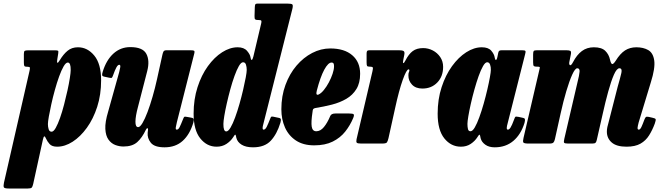

<svg xmlns="http://www.w3.org/2000/svg" viewBox="-92 -800 3674 1070"><path d="M64 -519.5H216Q228.5 -519.5 231.5 -517Q234.5 -514.5 232.5 -502L227.5 -471Q224.5 -454 227.5 -450.5Q230.5 -447 241.5 -465Q261 -497.5 284.5 -517Q308 -536.5 342.5 -536.5Q395.5 -536.5 433.5 -490.2Q471.5 -444 471.5 -352.5Q471.5 -272.5 449.8 -205Q428 -137.5 392 -87.8Q356 -38 312.8 -10.2Q269.5 17.5 226.5 17.5Q197.5 17.5 184.2 2.5Q171 -12.5 164 -28.5Q159 -40.5 155 -40Q151 -39.5 147 -21.5L93 225Q89.5 240.5 84.8 245.5Q80 250.5 63.5 250.5H-44Q-68 250.5 -70.8 243.2Q-73.5 236 -70 218.5L72.5 -405Q75.5 -418.5 74.5 -423.2Q73.5 -428 61 -428H57Q46 -428 43.5 -432.8Q41 -437.5 41 -452.5V-499Q41 -513.5 45.8 -516.5Q50.5 -519.5 64 -519.5ZM175 -108.5Q175 -93 179.2 -79.5Q183.5 -66 195.5 -66Q206.5 -66 218.5 -87.2Q230.5 -108.5 242.5 -142.5Q254.5 -176.5 265 -216.8Q275.5 -257 284 -295.8Q292.5 -334.5 297.2 -365Q302 -395.5 302 -409.5Q302.5 -451.5 286 -451.5Q275 -451.5 262.5 -430Q250 -408.5 237.5 -373.8Q225 -339 213.8 -298.5Q202.5 -258 194 -219.2Q185.5 -180.5 180.2 -150.8Q175 -121 175 -108.5Z M480.5 -400.5Q500.5 -465.5 540.2 -501.5Q580 -537.5 634 -537.5Q703.5 -537.5 723.5 -500Q743.5 -462.5 728.5 -404L677 -204.5Q663 -152.5 662.8 -122Q662.5 -91.5 678 -91.5Q688.5 -91.5 702 -114.2Q715.5 -137 730 -175.2Q744.5 -213.5 758.2 -261Q772 -308.5 783 -358.5L813 -494.5Q815.5 -506 819.2 -513Q823 -520 837 -520H966.5Q984.5 -520 989.2 -517.5Q994 -515 990.5 -501L893.5 -118Q890 -105 887.8 -91.2Q885.5 -77.5 893 -77.5Q902 -77.5 909 -91.5Q916 -105.5 927.5 -134.5Q931 -144 934 -147.8Q937 -151.5 950.5 -148.5L975 -144Q986 -142 987.5 -136Q989 -130 985.5 -117Q966 -51 926.2 -15Q886.5 21 825 21Q769 21 748.5 -4.5Q728 -30 731 -61L733 -77.5Q734 -85 729.5 -85.2Q725 -85.5 721 -77Q700.5 -33 673 -8.2Q645.5 16.5 596 16.5Q573 16.5 550.5 8Q528 -0.5 512.5 -22Q497 -43.5 495 -81.5Q493 -119.5 511 -179L572.5 -399Q575.5 -410 578 -424.5Q580.5 -439 572.5 -439Q565 -439 557 -425Q549 -411 537.5 -378.5Q534.5 -370.5 531.8 -367.2Q529 -364 516 -367L488 -373Q478 -375.5 477.2 -381.5Q476.5 -387.5 480.5 -400.5Z M1470.5 -115.5Q1451.5 -53 1417.2 -16Q1383 21 1318 21Q1278.5 21 1254.8 6.5Q1231 -8 1225 -32Q1224 -37 1223.2 -41.2Q1222.5 -45.5 1221 -48Q1218 -51.5 1214.8 -46.2Q1211.5 -41 1207 -34.5Q1193.5 -13.5 1170 2Q1146.5 17.5 1115 17.5Q1061 17.5 1024 -28.8Q987 -75 987 -166.5Q987 -246.5 1008.8 -314Q1030.5 -381.5 1066.5 -431.2Q1102.5 -481 1146 -508.8Q1189.5 -536.5 1232.5 -536.5Q1267.5 -536.5 1284.8 -516.5Q1302 -496.5 1304 -480.5Q1306 -465.5 1310.8 -466.2Q1315.5 -467 1320 -485L1363.5 -669Q1366.5 -680.5 1364.2 -684.5Q1362 -688.5 1349 -688.5H1345.5Q1334.5 -688.5 1330.2 -692Q1326 -695.5 1326.5 -710.5L1328 -759.5Q1328.5 -771.5 1331 -775.8Q1333.5 -780 1343 -780H1508.5Q1532.5 -780 1537.2 -775.2Q1542 -770.5 1537.5 -751L1376 -110.5Q1371.5 -95 1371.5 -87Q1371.5 -77.5 1377 -77.5Q1386.5 -77.5 1394.5 -93.5Q1402.5 -109.5 1414 -139Q1417.5 -149 1421.2 -150Q1425 -151 1432 -149.5L1462.5 -143Q1472.5 -141 1473.2 -134.8Q1474 -128.5 1470.5 -115.5ZM1283 -410.5Q1283 -426 1278.8 -439.5Q1274.5 -453 1262.5 -453Q1251.5 -453 1239.2 -431.8Q1227 -410.5 1214.8 -376.5Q1202.5 -342.5 1191.5 -302.2Q1180.5 -262 1171.8 -223.2Q1163 -184.5 1158 -154Q1153 -123.5 1153 -109.5Q1152.5 -67.5 1169 -67.5Q1180 -67.5 1192.8 -89Q1205.5 -110.5 1218.2 -145.2Q1231 -180 1242.5 -220.5Q1254 -261 1263 -299.8Q1272 -338.5 1277.5 -368.2Q1283 -398 1283 -410.5Z M1476 -191Q1476 -264.5 1498.8 -326.5Q1521.5 -388.5 1560.2 -434Q1599 -479.5 1647.8 -504.8Q1696.5 -530 1748.5 -530Q1827 -530 1871 -492.2Q1915 -454.5 1915 -389Q1915 -337.5 1894.2 -303.8Q1873.5 -270 1838 -249.2Q1802.5 -228.5 1757.8 -217Q1713 -205.5 1665.5 -198Q1656 -196 1653.2 -191.8Q1650.5 -187.5 1649.5 -175Q1641 -119.5 1645.2 -94Q1649.5 -68.5 1670.5 -68.5Q1694 -68.5 1713.2 -92Q1732.5 -115.5 1748 -152.5Q1753.5 -167.5 1777 -167.5H1854Q1874.5 -167.5 1878.8 -163Q1883 -158.5 1876.5 -142.5Q1859.5 -101.5 1832 -66.8Q1804.5 -32 1762.2 -11Q1720 10 1659 10Q1598 10 1557.2 -17Q1516.5 -44 1496.2 -89.5Q1476 -135 1476 -191ZM1684 -273.5Q1698.5 -280.5 1713.2 -298.8Q1728 -317 1740.8 -341Q1753.5 -365 1761.5 -388.8Q1769.5 -412.5 1769.5 -430Q1770 -439.5 1767.2 -445.5Q1764.5 -451.5 1755.5 -451.5Q1737 -451.5 1715.2 -411.8Q1693.5 -372 1673.5 -295Q1666 -265.5 1684 -273.5Z M1968.5 -520H2130.5Q2149 -520 2156.8 -515.8Q2164.5 -511.5 2161 -494L2156 -469Q2152 -450.5 2155.5 -448.5Q2159 -446.5 2167 -462Q2185.5 -498.5 2208 -515.2Q2230.5 -532 2266 -532Q2294.5 -532 2320 -518.8Q2345.5 -505.5 2361.5 -481.8Q2377.5 -458 2377.5 -427.5Q2377.5 -374 2345 -340.2Q2312.5 -306.5 2262 -306.5Q2224.5 -306.5 2204 -328.5Q2183.5 -350.5 2184 -380Q2184 -392.5 2186.8 -397.8Q2189.5 -403 2189.5 -408.5Q2189.5 -413.5 2185 -413.5Q2173.5 -413.5 2152.5 -355Q2131.5 -296.5 2110 -197.5L2073 -30Q2069 -13 2064.2 -6.5Q2059.5 0 2038 0H1920.5Q1901 0 1896.5 -4.5Q1892 -9 1895 -24L1983.5 -402Q1987.5 -419 1985.5 -423.8Q1983.5 -428.5 1970 -428.5H1967.5Q1956 -428.5 1953.5 -433Q1951 -437.5 1951 -453V-501.5Q1951 -512 1954.2 -516Q1957.5 -520 1968.5 -520Z M2831 -115Q2811 -50.5 2768.8 -14.8Q2726.5 21 2665 21Q2633 21 2612.8 6.5Q2592.5 -8 2587 -28Q2585.5 -33.5 2585 -36.5Q2584.5 -39.5 2584 -42.5Q2582 -51 2578.8 -49Q2575.5 -47 2568.5 -35.5Q2554.5 -13.5 2531.2 2Q2508 17.5 2476.5 17.5Q2421.5 17.5 2384.2 -28.8Q2347 -75 2347 -166.5Q2347 -246.5 2369 -314Q2391 -381.5 2427 -431.2Q2463 -481 2506.5 -508.8Q2550 -536.5 2593 -536.5Q2629.5 -536.5 2646 -517.2Q2662.5 -498 2665 -479Q2666.5 -467 2671.5 -466Q2676.5 -465 2680.5 -485L2684.5 -505Q2686 -513 2689.8 -516.5Q2693.5 -520 2705 -520H2816.5Q2833.5 -520 2836 -515.8Q2838.5 -511.5 2834.5 -498L2736.5 -110.5Q2735 -106.5 2733.5 -98.5Q2732 -90.5 2732 -87Q2732 -77.5 2738.5 -77.5Q2745.5 -77.5 2753 -88.8Q2760.5 -100 2774 -136.5Q2777.5 -146.5 2780.2 -149Q2783 -151.5 2798.5 -148.5L2823.5 -143Q2831.5 -141.5 2833.2 -136Q2835 -130.5 2831 -115ZM2643.5 -410.5Q2644 -426.5 2639.2 -439.8Q2634.5 -453 2623 -453Q2612 -453 2599.8 -431.5Q2587.5 -410 2575.2 -375.5Q2563 -341 2551.8 -300.8Q2540.5 -260.5 2531.8 -221.5Q2523 -182.5 2518 -152.5Q2513 -122.5 2513 -109.5Q2513 -92.5 2516 -80.5Q2519 -68.5 2530 -68.5Q2541.5 -68.5 2554 -90Q2566.5 -111.5 2579.2 -146.5Q2592 -181.5 2603.5 -222.2Q2615 -263 2624 -301.8Q2633 -340.5 2638.2 -369.8Q2643.5 -399 2643.5 -410.5Z M2901 -520H3062Q3079 -520 3085.8 -516.8Q3092.5 -513.5 3089.5 -498L3081 -455.5Q3078 -441 3084.2 -437Q3090.5 -433 3101 -453Q3122.5 -494.5 3150.8 -515.5Q3179 -536.5 3217.5 -536.5Q3261 -536.5 3281.2 -516.5Q3301.5 -496.5 3307.5 -467.5Q3313 -443.5 3320 -443Q3327 -442.5 3339 -461Q3364 -501.5 3391.2 -519Q3418.5 -536.5 3454.5 -536.5Q3493.5 -536.5 3520.8 -520.8Q3548 -505 3554 -462.8Q3560 -420.5 3535 -341L3467 -117Q3464.5 -108.5 3462.8 -99.2Q3461 -90 3461 -87Q3461 -77.5 3468 -77.5Q3475.5 -77.5 3482.5 -92.2Q3489.5 -107 3499 -133Q3503.5 -144.5 3507.5 -147.8Q3511.5 -151 3524 -148.5L3545.5 -143.5Q3560.5 -140.5 3562 -135.2Q3563.5 -130 3557 -111Q3543.5 -74.5 3525.2 -45.5Q3507 -16.5 3477.5 0.5Q3448 17.5 3399.5 17.5Q3344 17.5 3317 -6Q3290 -29.5 3290 -66.5Q3290 -79 3292.8 -92.2Q3295.5 -105.5 3299 -116L3350 -315.5Q3365 -367.5 3370.8 -393.5Q3376.5 -419.5 3360 -419.5Q3345 -419.5 3329.2 -383.5Q3313.5 -347.5 3297.5 -289.5Q3281.5 -231.5 3267 -166L3234 -21Q3231.5 -9.5 3227.2 -4.8Q3223 0 3209 0H3073.5Q3054 0 3051.5 -5.2Q3049 -10.5 3053 -27L3125 -336Q3137 -383 3138 -401.2Q3139 -419.5 3125 -419.5Q3113 -419.5 3097 -384.2Q3081 -349 3064 -291.8Q3047 -234.5 3032.5 -168.5L3000.5 -24.5Q2997.5 -11.5 2992.2 -5.8Q2987 0 2970.5 0H2853.5Q2828 0 2824.5 -6.2Q2821 -12.5 2825.5 -31.5L2911.5 -401Q2915.5 -418 2916.5 -423.2Q2917.5 -428.5 2903.5 -428.5H2899.5Q2887 -428.5 2883 -432Q2879 -435.5 2879 -453V-495Q2879 -510.5 2882 -515.2Q2885 -520 2901 -520Z"/></svg>

Font: Besley* Condensed Heavy
Style: Italic
Weight: 800
Width: 3
Italic angle: -13°
Designer: Owen Earl
Foundry: indestructible type*
Version: Version 3.000; ttfautohint (v1.8.3)